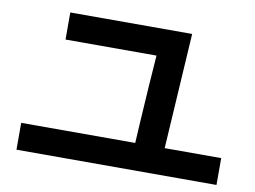

<svg xmlns="http://www.w3.org/2000/svg" viewBox="-68 -684 1056 796"><g transform="rotate(10 460.0 -286.5)"><path d="M888 13H46V-100H526Q530 -161 531 -188Q541 -354 550 -472H167V-586H680L650 -100H888Z"/></g></svg>

Font: LINE Seed Sans KR Bold
Style: Regular
Weight: 700
Designer: LINE BX Design & Sandoll Inc & Dalton Maag Ltd
Foundry: Sandoll Inc.
Version: Version 1.000